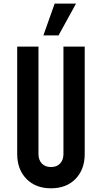

<svg xmlns="http://www.w3.org/2000/svg" viewBox="-20 -1002 551 1038"><path d="M438 -750V-169Q438 -86 388.5 -35Q339 16 255.5 16Q172.5 16 122.8 -35Q73 -86 73 -169V-750H188V-169Q188 -137.5 206 -118.2Q224 -99 255.5 -99Q287 -99 305 -118.2Q323 -137.5 323 -169V-750ZM214.5 -810.5 275.5 -982.5H391L296.5 -810.5Z"/></svg>

Font: Mohave Light SemiBold
Style: Regular
Weight: 600
Version: Version 2.003